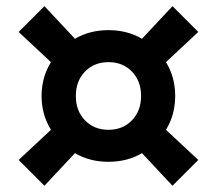

<svg xmlns="http://www.w3.org/2000/svg" viewBox="-20 -679 698 618"><path d="M221.2 -186 123 -81.1 40 -164.1 144 -261.2Q113.8 -310.1 113.8 -370.1Q113.8 -430.2 144 -479L40 -576.2L123 -659.2L221.2 -554.2Q268.6 -582 329.1 -582Q389.6 -582 437 -554.2L535.2 -659.2L618.2 -576.2L514.2 -479Q543.9 -430.7 543.9 -370.1Q543.9 -309.6 514.2 -261.2L618.2 -164.1L535.2 -81.1L437 -186Q389.6 -158.2 329.1 -158.2Q268.6 -158.2 221.2 -186ZM253.7 -448.7Q224.1 -418.5 224.1 -370.1Q224.1 -321.8 253.7 -291.5Q283.2 -261.2 329.1 -261.2Q375 -261.2 404.5 -291.5Q434.1 -321.8 434.1 -370.1Q434.1 -418.5 404.5 -448.7Q375 -479 329.1 -479Q283.2 -479 253.7 -448.7Z"/></svg>

Font: TASA Explorer SemiBold
Style: Regular
Weight: 600
Designer: Weizhong Zhang
Foundry: Local Remote
Version: Version 1.000;Glyphs 3.1.2 (3151)